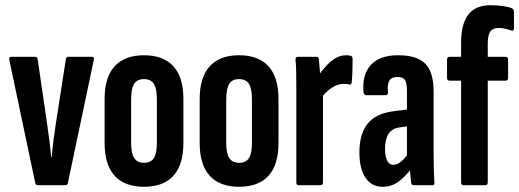

<svg xmlns="http://www.w3.org/2000/svg" viewBox="-20 -709 1988 735"><path d="M124.6 0Q117.3 0 114.9 -8.6L15.7 -479.5Q13.3 -491.5 22.7 -491.5H114.1Q122.7 -491.5 124.1 -482.9L161 -229.8Q165.4 -198.2 169.3 -168.6Q173.1 -139 175.9 -107.4H177.9Q180.5 -139 184.4 -169.1Q188.2 -199.2 193 -230.8L232.2 -482.9Q233.6 -491.5 241.5 -491.5H332.6Q341.9 -491.5 338.9 -478.9L239.9 -8.6Q238.2 0 229.4 0Z M531.2 6Q457.2 6 418.8 -36.2Q380.4 -78.5 380.4 -161.6V-330Q380.4 -413 418.8 -455.2Q457.2 -497.5 531.2 -497.5Q605.6 -497.5 643.9 -455.2Q682.1 -413 682.1 -330V-161.6Q682.1 -78.5 643.9 -36.2Q605.6 6 531.2 6ZM531.2 -85.8Q557.3 -85.8 568.9 -103.6Q580.5 -121.3 580.5 -162.6V-328Q580.5 -369.9 568.9 -388.1Q557.3 -406.2 531.2 -406.2Q505.2 -406.2 493.6 -388.1Q482 -369.9 482 -328V-162.6Q482 -121.3 493.9 -103.6Q505.8 -85.8 531.2 -85.8Z M895.2 6Q821.2 6 782.8 -36.2Q744.4 -78.5 744.4 -161.6V-330Q744.4 -413 782.8 -455.2Q821.2 -497.5 895.2 -497.5Q969.6 -497.5 1007.9 -455.2Q1046.1 -413 1046.1 -330V-161.6Q1046.1 -78.5 1007.9 -36.2Q969.6 6 895.2 6ZM895.2 -85.8Q921.3 -85.8 932.9 -103.6Q944.5 -121.3 944.5 -162.6V-328Q944.5 -369.9 932.9 -388.1Q921.3 -406.2 895.2 -406.2Q869.2 -406.2 857.6 -388.1Q846 -369.9 846 -328V-162.6Q846 -121.3 857.9 -103.6Q869.8 -85.8 895.2 -85.8Z M1123.4 0Q1114.4 0 1114.4 -10.9V-366.8Q1114.4 -404.9 1113.9 -432.7Q1113.4 -460.6 1111.4 -478.9Q1110.4 -491.5 1119.4 -491.5H1192.3Q1199.6 -491.5 1200.6 -481.7Q1202.6 -463.6 1204.6 -437.1Q1206.6 -410.5 1207 -393.6L1216.4 -374.7V-10.9Q1216.4 0 1207.1 0ZM1208.5 -332.1 1201 -422.4Q1213.4 -440.2 1229.3 -457.3Q1245.1 -474.5 1264 -486Q1282.9 -497.5 1304.3 -497.5Q1314.9 -497.5 1322 -495.7Q1326.8 -494.3 1328.3 -490.7Q1329.8 -487.1 1329.8 -481.7Q1329.8 -460.4 1329.1 -438Q1328.4 -415.6 1326.4 -393.6Q1325.4 -384.2 1317.9 -385.2Q1312.9 -386.9 1307 -387.4Q1301.1 -387.9 1294.1 -387.9Q1272.7 -387.9 1249.5 -372.6Q1226.3 -357.4 1208.5 -332.1Z M1563.5 0Q1555.2 0 1553.8 -10.2Q1551.8 -26.6 1549.8 -52.6Q1547.8 -78.5 1547.4 -97.9L1537.9 -109.5V-358Q1537.9 -390.4 1530.6 -402.4Q1523.2 -414.4 1501.2 -414.4Q1479.1 -414.4 1470.6 -400.5Q1462.1 -386.5 1465.1 -355.4Q1465.9 -344.5 1455.2 -344.5H1383.2Q1372.4 -344.5 1371.4 -357.7Q1366 -424.4 1400.1 -460.9Q1434.3 -497.5 1504.2 -497.5Q1576.1 -497.5 1608 -465.3Q1639.9 -433.2 1639.9 -357.3V-124.7Q1639.9 -81.9 1640.8 -54.9Q1641.6 -27.9 1642.9 -11.9Q1644.3 0 1635.6 0ZM1444.1 6Q1402.3 6 1379.1 -28.8Q1355.8 -63.6 1355.8 -125.7Q1355.8 -195.3 1387 -235.2Q1418.2 -275.2 1490.1 -283.7L1546.3 -290.9L1545.9 -226.2L1510.3 -221.4Q1481.5 -217.8 1467.7 -197.2Q1453.9 -176.7 1453.9 -138.9Q1453.9 -109.8 1462.2 -93.9Q1470.4 -78 1485.5 -78Q1500.1 -78 1515.3 -90.4Q1530.5 -102.7 1552.2 -133.5L1559.5 -68.8Q1527.2 -27.9 1502.1 -11Q1476.9 6 1444.1 6Z M1754.2 0Q1745.2 0 1745.2 -10.9V-400.2H1701.6Q1691.3 -400.2 1691.3 -410.6V-480.9Q1691.3 -491.5 1701.6 -491.5H1745.2V-545.9Q1745.2 -617.4 1772.8 -653.2Q1800.4 -689 1858.4 -689Q1885.4 -689 1907.6 -685.5Q1929.8 -682 1940.3 -677Q1947.5 -672.6 1947.5 -663.8V-600.4Q1947.5 -594.8 1944.4 -592.6Q1941.3 -590.4 1936.3 -592.6Q1926.3 -596.2 1914.1 -599Q1901.9 -601.9 1887.9 -601.9Q1866.3 -601.9 1856.7 -588.1Q1847.2 -574.4 1847.2 -542.6V-491.5H1914.7Q1925 -491.5 1925 -480.5V-410.6Q1925 -400.2 1914.7 -400.2H1847.2V-10.9Q1847.2 0 1837.3 0Z"/></svg>

Font: Sofia Sans Extra Condensed
Style: Regular
Weight: 400
Designer: Botio Nikoltchev, Ani Petrova
Foundry: lettersoup
Version: Version 4.101